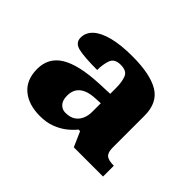

<svg xmlns="http://www.w3.org/2000/svg" viewBox="-84 -851 604 604"><g transform="rotate(45 217.5 -549.5)"><path d="M138 -380Q87 -380 57 -405.5Q27 -431 27 -479Q27 -529 68.5 -554.5Q110 -580 197 -584L245 -586V-612Q245 -639 238 -656.5Q231 -674 204 -674Q177 -674 170 -655Q163 -636 163 -610Q106 -610 80 -616Q54 -622 54 -645Q54 -668 72 -684.5Q90 -701 125 -710Q160 -719 211 -719Q291 -719 330.5 -695Q370 -671 370 -614V-472Q370 -450 379.5 -442Q389 -434 413 -434V-386H283L261 -436H254Q242 -421 225.5 -408.5Q209 -396 187.5 -388Q166 -380 138 -380ZM187 -444Q208 -444 220.5 -452.5Q233 -461 239 -475Q245 -489 245 -505V-544L225 -543Q199 -542 183.5 -535Q168 -528 160.5 -516Q153 -504 153 -486Q153 -465 163 -454.5Q173 -444 187 -444Z"/></g></svg>

Font: Noto Serif Hebrew ExtraBold
Style: Regular
Weight: 800
Version: Version 2.003